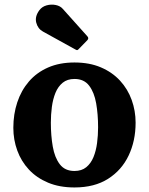

<svg xmlns="http://www.w3.org/2000/svg" viewBox="-20 -810 656 845"><path d="M203.8 -270Q203.8 -305.2 208.3 -339.5Q212.8 -373.7 224.1 -401.5Q235.5 -429.2 255.9 -445.9Q276.3 -462.5 307.8 -462.5Q349.8 -462.5 372.2 -433.1Q394.7 -403.7 403.2 -355.4Q411.7 -307 411.7 -250Q411.7 -214.8 407.2 -180.5Q402.7 -146.3 391.4 -118.5Q380 -90.8 359.6 -74.1Q339.3 -57.5 307.8 -57.5Q265.8 -57.5 243.3 -86.9Q220.8 -116.3 212.3 -164.6Q203.8 -213 203.8 -270ZM38.7 -247.5Q38.7 -195 56 -147.6Q73.2 -100.2 107.2 -63.7Q141.2 -27.2 191.5 -6.1Q241.8 15 307.8 15Q395.8 15 455.6 -23Q515.5 -61 546.1 -125.5Q576.8 -190 576.8 -270Q576.8 -322.5 559.5 -370.3Q542.3 -418 508.3 -455Q474.3 -492 424 -513.5Q373.8 -535 307.8 -535Q241.8 -535 191.5 -512.9Q141.2 -490.8 107.2 -451.3Q73.2 -411.7 56 -359.6Q38.7 -307.5 38.7 -247.5ZM312.3 -592Q317.8 -588.5 320.5 -589.5Q323.3 -590.5 327.3 -595L364.3 -633Q372.8 -642 363.8 -651L256.8 -770.5Q245.3 -784 225.1 -788Q205 -792 185 -786.4Q165 -780.8 153.2 -765Q132.7 -737.3 139.5 -710.5Q146.2 -683.8 169.2 -671Z"/></svg>

Font: Besley
Style: Regular
Weight: 400
Designer: Owen Earl
Foundry: indestructible type*
Version: Version 4.000